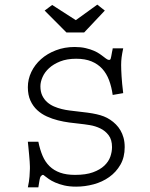

<svg xmlns="http://www.w3.org/2000/svg" viewBox="-20 -781 640 821"><path d="M506.8 -574.2Q504.4 -562.5 502.7 -553.2Q501 -543.9 500 -535.9Q499 -527.8 498.5 -519.8Q498 -511.7 498 -502.9Q498 -484.9 499.8 -455.3Q501.5 -425.8 506.8 -382.8L461.9 -375Q457 -409.7 446.3 -438.2Q435.5 -466.8 417 -487.1Q398.4 -507.3 371.1 -518.6Q343.8 -529.8 305.7 -529.8Q266.1 -529.8 237.3 -518.3Q208.5 -506.8 189.7 -489.5Q170.9 -472.2 161.9 -451.4Q152.8 -430.7 152.8 -412.1Q152.8 -389.2 160.6 -372.6Q168.5 -356 181.4 -344.5Q194.3 -333 210.7 -325.9Q227.1 -318.8 244.1 -314.7Q261.2 -310.5 277.1 -308.6Q293 -306.6 305.2 -305.2Q333 -302.2 354.5 -299.3Q376 -296.4 393.1 -292.5Q410.2 -288.6 424.1 -283.2Q438 -277.8 451.2 -269Q464.4 -260.3 475.6 -249Q486.8 -237.8 495.1 -223.6Q503.4 -209.5 508.3 -191.7Q513.2 -173.8 513.2 -151.9Q513.2 -108.4 494.9 -76.7Q476.6 -44.9 447 -23.9Q417.5 -2.9 380.4 7.1Q343.3 17.1 305.7 17.1Q276.9 17.1 254.9 12Q232.9 6.8 216.3 -0.5Q199.7 -7.8 188.7 -15.6Q177.7 -23.4 170.9 -28.8Q169.9 -29.8 167.7 -31.5Q165.5 -33.2 163.1 -33.2Q160.2 -33.2 157.7 -30.3Q155.3 -27.3 152.8 -24.9Q151.9 -21.5 150.9 -18.8Q149.9 -16.1 149.2 -11.7Q148.4 -7.3 147.2 0.2Q146 7.8 144 20H99.1Q104.5 -4.4 106.2 -26.1Q107.9 -47.9 107.9 -59.1V-68.8Q107.9 -76.7 106.9 -90.3Q106 -104 104.5 -119.4Q103 -134.8 101.6 -149.7Q100.1 -164.6 99.1 -174.8H144Q150.9 -141.1 162.1 -114.7Q173.3 -88.4 191.9 -70.3Q210.4 -52.2 237.1 -42.7Q263.7 -33.2 300.8 -33.2Q347.2 -33.2 377.4 -44.2Q407.7 -55.2 426 -72.5Q444.3 -89.8 451.7 -110.8Q459 -131.8 459 -151.9Q459 -183.6 444.6 -202.6Q430.2 -221.7 408.9 -231.9Q387.7 -242.2 363.5 -246.1Q339.4 -250 319.8 -252Q300.3 -253.9 276.4 -257.1Q252.4 -260.3 228 -266.4Q203.6 -272.5 180.4 -283Q157.2 -293.5 139.2 -310.1Q121.1 -326.7 110.1 -350.8Q99.1 -375 99.1 -408.2Q99.1 -442.4 114 -473.4Q128.9 -504.4 155.5 -528.1Q182.1 -551.8 219 -565.9Q255.9 -580.1 299.3 -580.1Q325.7 -580.1 346.4 -575.2Q367.2 -570.3 382.1 -563.7Q397 -557.1 407 -550Q417 -543 421.9 -539.1Q427.7 -534.7 431.6 -531.7Q435.5 -528.8 438.2 -527.3Q440.9 -525.9 442.6 -525.4Q444.3 -524.9 446.3 -524.9Q449.2 -524.9 450.7 -525.9Q452.1 -526.9 453.4 -530.5Q454.6 -534.2 455.8 -540.8Q457 -547.4 459 -558.6Q460.4 -565.4 461.2 -568.8Q461.9 -572.3 461.9 -574.2ZM170.9 -735.8 203.1 -759.8 304.2 -694.8 396 -761.2 428.2 -735.8 339.8 -642.1H264.2Z"/></svg>

Font: Ethiopic Sadiss
Style: Regular
Weight: 400
Designer: abass alamnehe
Foundry: Senamirmir Project
Version: Version 5.100